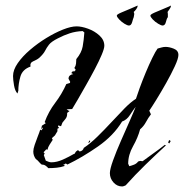

<svg xmlns="http://www.w3.org/2000/svg" viewBox="-20 -582 663 692"><path d="M420 90Q402 90 389 75.5Q376 61 376 42Q376 28 387.5 -4Q399 -36 415.5 -73.5Q432 -111 447 -145Q462 -179 469 -197Q459 -184 448 -167Q437 -150 420 -144Q389 -93 333 -54Q277 -15 223 11L217 7L213 10L208 11L214 16Q199 21 184 22.5Q169 24 154 24Q150 19 144 15Q138 11 130 11Q124 6 119.5 0.5Q115 -5 109 -9Q100 -21 100 -36Q100 -45 105 -60Q110 -75 116 -90Q122 -105 125 -115L129 -112L135 -120V-123L130 -117L129 -119L131 -129L145 -138L141 -142Q155 -180 179 -211.5Q203 -243 219 -279L232 -283L233 -287L227 -298Q227 -306 232 -310Q237 -314 244 -315L238 -318L237 -319L244 -327L246 -323L253 -330L248 -337Q253 -344 254 -352.5Q255 -361 255 -369Q274 -392 278 -414.5Q282 -437 284 -465L278 -470Q253 -469 231.5 -462Q210 -455 189 -444Q165 -432 156.5 -421Q148 -410 142.5 -399Q137 -388 122 -374Q114 -367 100.5 -361.5Q87 -356 90 -342Q61 -332 53.5 -306Q46 -280 46 -254Q45 -253 44.5 -250Q44 -247 43 -245Q34 -254 30.5 -274.5Q27 -295 27 -308Q27 -330 44 -354.5Q61 -379 88.5 -402.5Q116 -426 147 -445Q178 -464 207 -475.5Q236 -487 256 -487Q274 -487 297.5 -478.5Q321 -470 338.5 -454Q356 -438 356 -417Q356 -407 346.5 -384.5Q337 -362 322 -333.5Q307 -305 290.5 -276Q274 -247 260.5 -223.5Q247 -200 240 -189L220 -188L229 -182L232 -183L222 -175V-171Q222 -161 216 -153.5Q210 -146 205 -140L200 -127L190 -130L189 -126L193 -121L187 -118V-109L178 -94L167 -84L170 -78Q165 -70 159 -61Q153 -52 151 -42L147 -44L137 -33L141 -29L138 -23L145 -3Q150 -1 155 1Q160 3 165 3Q185 3 207 -7Q229 -17 246 -27H248L254 -36L261 -41L267 -36Q279 -38 282 -49Q306 -65 331.5 -90Q357 -115 381.5 -141.5Q406 -168 428.5 -191Q451 -214 470 -226Q474 -239 483.5 -265Q493 -291 505 -320Q517 -349 529 -373.5Q541 -398 548 -407Q555 -409 562.5 -411Q570 -413 577 -413Q590 -413 606.5 -406.5Q623 -400 623 -384Q623 -371 610 -343Q597 -315 579 -283Q561 -251 544 -223.5Q527 -196 518 -183L524 -170Q514 -157 506 -142Q498 -127 485 -116Q477 -86 459.5 -55Q442 -24 442 8L446 17Q454 15 463 11.5Q472 8 478 0L485 -2L494 -1Q514 -16 534.5 -30.5Q555 -45 574 -60L578 -58Q541 -24 504 12Q467 48 433 86Q431 87 427 88.5Q423 90 420 90ZM590 -65 586 -68 589 -76 592 -77 595 -73ZM298 -67V-68L303 -76L305 -74L304 -70ZM445 -490Q439 -490 428.5 -496.5Q418 -503 409.5 -512Q401 -521 401 -526Q401 -530 417.5 -537Q434 -544 452 -551.5Q470 -559 476 -562V-560Q476 -556 471 -549Q466 -542 462 -539L464 -532L462 -520Q460 -516 456.5 -503Q453 -490 445 -490ZM566 -490Q561 -490 550 -496.5Q539 -503 530.5 -512Q522 -521 522 -526Q522 -530 538 -537Q554 -544 572.5 -551.5Q591 -559 596 -562V-560Q596 -556 591 -549Q586 -542 584 -539L585 -532V-520Q581 -516 578 -503Q575 -490 566 -490Z"/></svg>

Font: Kolker Brush
Style: Regular
Weight: 400
Designer: Robert E. Leuschke
Foundry: Robert E. Leuschke
Version: Version 1.010; ttfautohint (v1.8.3)